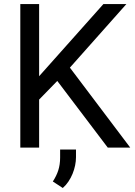

<svg xmlns="http://www.w3.org/2000/svg" viewBox="-20 -731 670 951"><path d="M173.8 -710.9H80.6V0H173.8V-237.8L263.7 -330.1L513.7 0H625L326.2 -396L606 -710.9H492.2L173.8 -353.5ZM356.4 9.8H277.8V49.3C277.8 96.7 265.6 130.9 241.7 168L291 200.2C333 163.6 356.4 100.1 356.4 47.4Z"/></svg>

Font: Bert Sans
Style: Regular
Weight: 400
Designer: Christian Robertson (Google), Cristiano Sobral
Foundry: Google, Cristiano Sobral
Version: Version 3.101